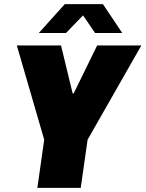

<svg xmlns="http://www.w3.org/2000/svg" viewBox="-20 -905 701 925"><path d="M160 0 193 -232 61 -686H274L330 -455H335L448 -686H661L402 -232L369 0ZM167 -746 292 -885H476L569 -746H438L380 -831L298 -746Z"/></svg>

Font: Chivo Mono Medium Black
Style: Italic
Weight: 900
Italic angle: -8.05°
Monospace: yes
Version: Version 1.008